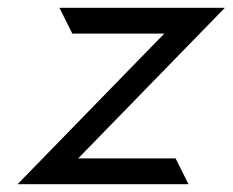

<svg xmlns="http://www.w3.org/2000/svg" viewBox="-20 -471 595 491"><path d="M25 0H462L429 -66H180L555 -451H132L165 -385H400Z"/></svg>

Font: Charger Sport
Style: Obl
Weight: 400
Designer: Jasper
Foundry: Cannot Into Space Fonts
Version: Version 1.1